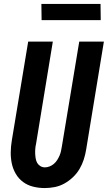

<svg xmlns="http://www.w3.org/2000/svg" viewBox="-20 -946 547 974"><path d="M207 8Q177 8 148.5 1Q120 -6 97.5 -22.5Q75 -39 60.5 -63.5Q46 -88 40 -116Q34 -144 34.5 -174Q35 -204 40 -234L123 -735H248L163 -217Q160 -204 159 -191.5Q158 -179 158.5 -166.5Q159 -154 161 -142Q163 -130 168.5 -120Q174 -110 184.5 -103.5Q195 -97 208 -97Q219 -97 231 -101.5Q243 -106 253 -114.5Q263 -123 270 -134Q277 -145 282 -156.5Q287 -168 289.5 -180Q292 -192 294 -204L382 -735H507L417 -187Q413 -162 405 -137Q397 -112 383.5 -89Q370 -66 350 -47Q330 -28 306.5 -15Q283 -2 257.5 3Q232 8 207 8ZM191 -844 190 -926H490L491 -844Z"/></svg>

Font: Iosevka Term Curly Extrabold
Style: Italic
Weight: 800
Italic angle: -9°
Designer: Belleve Invis
Foundry: Belleve Invis
Version: Version 32.3.0